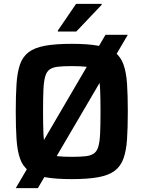

<svg xmlns="http://www.w3.org/2000/svg" viewBox="-20 -924 747 999"><path d="M62 55 529 -743H645L177 55ZM353 8Q269 8 214.5 -2Q160 -12 129 -35.5Q98 -59 84 -99.5Q70 -140 66 -200Q62 -260 62 -344Q62 -428 66 -488Q70 -548 84 -588.5Q98 -629 129 -652.5Q160 -676 214.5 -686Q269 -696 353 -696Q437 -696 491.5 -686Q546 -676 577 -652.5Q608 -629 622.5 -588.5Q637 -548 641 -488Q645 -428 645 -344Q645 -260 641 -200Q637 -140 622.5 -99.5Q608 -59 577 -35.5Q546 -12 491.5 -2Q437 8 353 8ZM353 -108Q397 -108 424.5 -111Q452 -114 468 -125Q484 -136 491.5 -161Q499 -186 501 -230Q503 -274 503 -344Q503 -414 501 -458Q499 -502 491.5 -527Q484 -552 468 -563Q452 -574 424.5 -577Q397 -580 353 -580Q310 -580 282.5 -577Q255 -574 239 -563Q223 -552 215.5 -527Q208 -502 206 -458Q204 -414 204 -344Q204 -274 206 -230Q208 -186 215.5 -161Q223 -136 239 -125Q255 -114 282.5 -111Q310 -108 353 -108ZM281 -760V-765L376 -904H509V-899L377 -760Z"/></svg>

Font: Saira Thin SemiBold
Style: Regular
Weight: 600
Version: Version 1.101